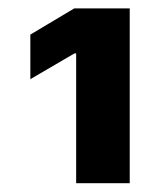

<svg xmlns="http://www.w3.org/2000/svg" viewBox="-20 -859 373 448"><path d="M282.7 -839.4V-431.6H157.7V-734.4H153.8L50.8 -674.3V-778.3L153.3 -839.4Z"/></svg>

Font: Inter 17pt ExtraBold
Style: Regular
Weight: 800
Version: Version 4.001;git-66647c0bb